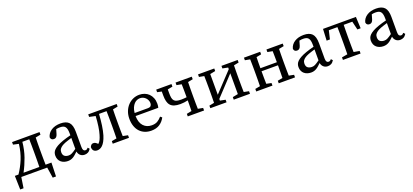

<svg xmlns="http://www.w3.org/2000/svg" viewBox="31 -1437 5447 2535"><g transform="rotate(-20 2755.0 -169.0)"><path d="M137 -439V-475H523V-439L451 -425Q450 -387 449.5 -343Q449 -299 449 -265V-210Q449 -174 449.5 -127.5Q450 -81 451 -43H533L527 150H481L458 0H94L71 150H24L19 -43H70Q125 -124 162.5 -215.5Q200 -307 214 -422ZM365 -265Q365 -300 364.5 -347Q364 -394 363 -432H266Q255 -321 221 -224.5Q187 -128 141 -43H363Q364 -81 364.5 -127.5Q365 -174 365 -210Z M781 -53Q794 -53 804.5 -55.5Q815 -58 827 -64Q839 -70 854.5 -80Q870 -90 891 -105V-259Q865 -251 840 -243Q815 -235 799 -229Q766 -216 747 -203Q728 -190 717.5 -176.5Q707 -163 704 -150.5Q701 -138 701 -127Q701 -87 723.5 -70Q746 -53 781 -53ZM983 10Q947 10 923 -11Q899 -32 893 -67Q872 -47 855 -32Q838 -17 821 -7Q804 3 786 8Q768 13 746 13Q719 13 694.5 5Q670 -3 651.5 -18.5Q633 -34 622.5 -57.5Q612 -81 612 -112Q612 -133 619 -152.5Q626 -172 644.5 -190.5Q663 -209 695 -227Q727 -245 778 -263Q801 -271 831 -280Q861 -289 891 -296V-321Q891 -357 885.5 -380.5Q880 -404 868.5 -417.5Q857 -431 839.5 -436.5Q822 -442 797 -442Q786 -442 772.5 -441Q759 -440 743 -436L724 -371Q710 -323 672 -323Q630 -323 625 -364Q639 -421 691 -454.5Q743 -488 820 -488Q899 -488 937 -448.5Q975 -409 975 -314V-101Q975 -69 984.5 -55.5Q994 -42 1011 -42Q1024 -42 1033 -48Q1042 -54 1050 -64L1070 -42Q1052 -13 1030.5 -1.5Q1009 10 983 10Z M1159 13Q1128 13 1110 -4Q1092 -21 1092 -57Q1100 -75 1110.5 -85Q1121 -95 1138 -95Q1158 -95 1172 -86Q1186 -77 1200 -63Q1220 -83 1232 -107Q1244 -131 1255 -169Q1269 -213 1278.5 -279Q1288 -345 1292 -421L1207 -439V-475H1607V-439L1537 -425Q1536 -387 1535.5 -343Q1535 -299 1535 -265V-210Q1535 -175 1535.5 -131.5Q1536 -88 1537 -50L1607 -36V0H1379V-36L1449 -49Q1450 -87 1450.5 -131Q1451 -175 1451 -210V-265Q1451 -300 1450.5 -347Q1450 -394 1449 -432H1343Q1338 -348 1327.5 -274.5Q1317 -201 1300 -144Q1285 -97 1268 -66.5Q1251 -36 1232.5 -18.5Q1214 -1 1195.5 6Q1177 13 1159 13Z M1927 -488Q1966 -488 2000 -475Q2034 -462 2059 -437.5Q2084 -413 2098.5 -377Q2113 -341 2113 -296Q2113 -279 2111 -264.5Q2109 -250 2106 -240H1787Q1789 -147 1833 -99.5Q1877 -52 1949 -52Q1997 -52 2029 -71Q2061 -90 2088 -122L2112 -103Q2084 -49 2036.5 -18Q1989 13 1920 13Q1869 13 1828 -4Q1787 -21 1758 -52.5Q1729 -84 1713 -130Q1697 -176 1697 -233Q1697 -290 1715.5 -337Q1734 -384 1765.5 -417.5Q1797 -451 1838.5 -469.5Q1880 -488 1927 -488ZM1921 -442Q1900 -442 1878.5 -433.5Q1857 -425 1838.5 -405.5Q1820 -386 1806.5 -355.5Q1793 -325 1789 -282H1971Q2007 -282 2018.5 -297Q2030 -312 2030 -334Q2030 -355 2021.5 -374.5Q2013 -394 1998.5 -409Q1984 -424 1964 -433Q1944 -442 1921 -442Z M2162 -439V-475H2377V-439L2307 -425V-372Q2307 -334 2311.5 -308.5Q2316 -283 2329.5 -267Q2343 -251 2367.5 -244.5Q2392 -238 2431 -238Q2449 -238 2467 -239.5Q2485 -241 2505 -243V-265Q2505 -299 2504.5 -343.5Q2504 -388 2503 -426L2434 -439V-475H2662V-439L2592 -425Q2591 -387 2590.5 -343Q2590 -299 2590 -265V-210Q2590 -175 2590.5 -131Q2591 -87 2592 -49L2662 -36V0H2433V-36L2503 -50Q2504 -85 2504.5 -125Q2505 -165 2505 -199Q2479 -193 2452.5 -189.5Q2426 -186 2398 -186Q2348 -186 2314 -197Q2280 -208 2260 -231Q2240 -254 2231.5 -289Q2223 -324 2223 -371V-426Z M2750 0V-36L2820 -50Q2821 -87 2821.5 -131Q2822 -175 2822 -210V-265Q2822 -299 2821.5 -343.5Q2821 -388 2820 -426L2750 -439V-475H2978V-439L2903 -424V-133L3155 -401V-424L3079 -439V-475H3307V-439L3237 -425Q3236 -387 3235.5 -343Q3235 -299 3235 -265V-210Q3235 -175 3235.5 -131Q3236 -87 3237 -50L3307 -36V0H3079V-36L3155 -51V-343L2903 -74V-51L2978 -36V0Z M3395 0V-36L3465 -49Q3466 -87 3466.5 -131Q3467 -175 3467 -210V-265Q3467 -299 3466.5 -343.5Q3466 -388 3465 -426L3395 -439V-475H3623V-439L3554 -425Q3553 -389 3552.5 -346.5Q3552 -304 3552 -270H3783Q3783 -305 3782.5 -347.5Q3782 -390 3781 -426L3711 -439V-475H3940V-439L3870 -425Q3869 -387 3868.5 -343Q3868 -299 3868 -265V-210Q3868 -175 3868.5 -131.5Q3869 -88 3870 -50L3940 -36V0H3711V-36L3781 -49Q3782 -86 3782.5 -133Q3783 -180 3783 -227H3552Q3552 -180 3552.5 -133.5Q3553 -87 3554 -50L3623 -36V0Z M4198 -53Q4211 -53 4221.5 -55.5Q4232 -58 4244 -64Q4256 -70 4271.5 -80Q4287 -90 4308 -105V-259Q4282 -251 4257 -243Q4232 -235 4216 -229Q4183 -216 4164 -203Q4145 -190 4134.5 -176.5Q4124 -163 4121 -150.5Q4118 -138 4118 -127Q4118 -87 4140.5 -70Q4163 -53 4198 -53ZM4400 10Q4364 10 4340 -11Q4316 -32 4310 -67Q4289 -47 4272 -32Q4255 -17 4238 -7Q4221 3 4203 8Q4185 13 4163 13Q4136 13 4111.5 5Q4087 -3 4068.5 -18.5Q4050 -34 4039.5 -57.5Q4029 -81 4029 -112Q4029 -133 4036 -152.5Q4043 -172 4061.5 -190.5Q4080 -209 4112 -227Q4144 -245 4195 -263Q4218 -271 4248 -280Q4278 -289 4308 -296V-321Q4308 -357 4302.5 -380.5Q4297 -404 4285.5 -417.5Q4274 -431 4256.5 -436.5Q4239 -442 4214 -442Q4203 -442 4189.5 -441Q4176 -440 4160 -436L4141 -371Q4127 -323 4089 -323Q4047 -323 4042 -364Q4056 -421 4108 -454.5Q4160 -488 4237 -488Q4316 -488 4354 -448.5Q4392 -409 4392 -314V-101Q4392 -69 4401.5 -55.5Q4411 -42 4428 -42Q4441 -42 4450 -48Q4459 -54 4467 -64L4487 -42Q4469 -13 4447.5 -1.5Q4426 10 4400 10Z M4498 -313 4506 -475H4968L4976 -313H4930L4902 -432H4781Q4780 -394 4779.5 -347Q4779 -300 4779 -265V-210Q4779 -175 4779.5 -131.5Q4780 -88 4781 -50L4861 -36V0H4613V-36L4693 -50Q4694 -88 4694.5 -131.5Q4695 -175 4695 -210V-265Q4695 -300 4694.5 -347Q4694 -394 4693 -432H4572L4544 -313Z M5215 -53Q5228 -53 5238.5 -55.5Q5249 -58 5261 -64Q5273 -70 5288.5 -80Q5304 -90 5325 -105V-259Q5299 -251 5274 -243Q5249 -235 5233 -229Q5200 -216 5181 -203Q5162 -190 5151.5 -176.5Q5141 -163 5138 -150.5Q5135 -138 5135 -127Q5135 -87 5157.5 -70Q5180 -53 5215 -53ZM5417 10Q5381 10 5357 -11Q5333 -32 5327 -67Q5306 -47 5289 -32Q5272 -17 5255 -7Q5238 3 5220 8Q5202 13 5180 13Q5153 13 5128.5 5Q5104 -3 5085.5 -18.5Q5067 -34 5056.5 -57.5Q5046 -81 5046 -112Q5046 -133 5053 -152.5Q5060 -172 5078.5 -190.5Q5097 -209 5129 -227Q5161 -245 5212 -263Q5235 -271 5265 -280Q5295 -289 5325 -296V-321Q5325 -357 5319.5 -380.5Q5314 -404 5302.5 -417.5Q5291 -431 5273.5 -436.5Q5256 -442 5231 -442Q5220 -442 5206.5 -441Q5193 -440 5177 -436L5158 -371Q5144 -323 5106 -323Q5064 -323 5059 -364Q5073 -421 5125 -454.5Q5177 -488 5254 -488Q5333 -488 5371 -448.5Q5409 -409 5409 -314V-101Q5409 -69 5418.5 -55.5Q5428 -42 5445 -42Q5458 -42 5467 -48Q5476 -54 5484 -64L5504 -42Q5486 -13 5464.5 -1.5Q5443 10 5417 10Z"/></g></svg>

Font: Source Serif Pro
Style: Regular
Weight: 400
Designer: Frank Grießhammer
Foundry: Adobe Systems Incorporated
Version: Version 2.000;PS 1.000;hotconv 16.6.51;makeotf.lib2.5.65220